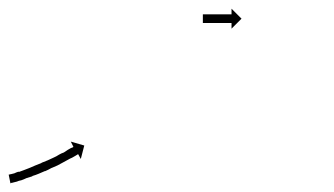

<svg xmlns="http://www.w3.org/2000/svg" viewBox="-23 -442 770 442"><path d="M-2 -40Q-2 -40 -2 -40Q-2 -40 -2 -40Q-2 -40 -2 -40Q-2 -40 -2 -40Q0 -41 2 -41Q2 -41 2 -41Q2 -41 2 -41Q2 -41 2 -41Q2 -41 2 -41Q6 -42 10 -43Q10 -43 10 -43Q10 -43 10 -43Q10 -43 10 -43Q10 -43 10 -43Q14 -45 20 -47Q20 -47 20 -47Q20 -47 20 -47Q20 -47 20 -46.5Q20 -46 20 -46Q25 -48 31 -50Q31 -50 31 -50Q31 -50 31 -50Q31 -50 31 -50Q31 -50 31 -50Q38 -53 44 -55Q44 -55 44 -55Q44 -55 44 -55Q44 -55 44 -55Q44 -55 44 -55Q51 -58 58 -61Q58 -61 58 -61Q58 -61 58 -61Q58 -61 58 -61Q58 -61 58 -61Q65 -64 73 -67Q73 -67 73 -67Q73 -67 73 -67Q73 -67 72.5 -67Q72 -67 72 -67Q80 -70 87 -73Q87 -73 87 -73Q87 -73 87 -73Q87 -73 87 -73Q87 -73 87 -73Q94 -76 100 -79Q100 -79 100 -79Q100 -79 100 -79Q100 -79 100 -79Q100 -79 100 -79Q107 -82 113 -86Q113 -86 113 -86Q113 -86 113 -86Q113 -86 113 -86Q113 -86 113 -86Q118 -89 124 -91Q124 -91 124 -91Q124 -91 124 -91Q124 -91 124 -91Q124 -91 124 -91Q129 -94 133 -97Q133 -97 133 -97Q133 -97 133 -97Q133 -97 133 -97Q133 -97 133 -97Q137 -99 140 -101Q143 -102 145 -103Q146 -104 146 -104L140 -116L171 -107L163 -76L157 -87Q156 -87 155 -86Q153 -85 150 -83Q147 -81 143 -79Q143 -79 143 -79Q143 -79 143 -79Q143 -79 143 -79Q143 -79 143 -79Q138 -77 133 -74Q133 -74 133 -74Q133 -74 133 -74Q133 -74 133 -74Q133 -74 133 -74Q128 -71 122 -68Q122 -68 122 -68Q122 -68 122 -68Q122 -68 122 -68Q122 -68 122 -68Q116 -65 109 -61Q109 -61 109 -61Q109 -61 109 -61Q109 -61 109 -61Q109 -61 109 -61Q102 -58 95 -55Q95 -55 95 -55Q95 -55 95 -55Q95 -55 95 -55Q95 -55 95 -55Q88 -51 81 -48Q81 -48 80.5 -48Q80 -48 80 -48Q80 -48 80 -48Q80 -48 80 -48Q73 -45 66 -42Q66 -42 66 -42Q66 -42 66 -42Q66 -42 66 -42Q66 -42 66 -42Q59 -39 52 -37Q52 -37 51.5 -36.5Q51 -36 51 -36Q51 -36 51 -36Q51 -36 51 -36Q45 -34 38 -32Q38 -32 38 -32Q38 -32 38 -32Q38 -32 38 -32Q38 -32 38 -32Q32 -29 26 -27Q26 -27 26 -27Q26 -27 26 -27Q26 -27 26 -27Q26 -27 26 -27Q20 -26 16 -24Q16 -24 16 -24Q16 -24 16 -24Q16 -24 16 -24Q16 -24 16 -24Q11 -23 8 -22Q8 -22 8 -22Q8 -22 8 -22Q8 -22 8 -22Q8 -22 8 -22Q5 -21 3 -21Q3 -21 3 -21Q3 -21 3 -21Q3 -21 3 -21Q3 -21 3 -21Q2 -20 1 -20L-3 -40Q-3 -40 -2 -40ZM445 -409Q445 -409 445.5 -409Q446 -409 447 -409Q448 -409 448.5 -409Q449 -409 450 -409Q451 -409 452 -409Q453 -409 454 -409Q456 -409 457 -409Q458 -409 459 -409Q461 -409 462 -409Q463 -409 465 -409Q466 -409 467.5 -409Q469 -409 471 -409Q472 -409 473.5 -409Q475 -409 477 -409Q479 -409 480.5 -409Q482 -409 483 -409Q485 -409 486.5 -409Q488 -409 489 -409Q491 -409 492 -409Q493 -409 495 -409Q496 -409 497 -409Q498 -409 500 -409Q501 -409 502 -409Q503 -409 504 -409Q505 -409 505.5 -409Q506 -409 507 -409Q508 -409 508.5 -409Q509 -409 509 -409Q509 -409 509.5 -409Q510 -409 510 -409V-422L533 -399L510 -376V-389Q510 -389 509.5 -389Q509 -389 509 -389Q509 -389 508.5 -389Q508 -389 507 -389Q506 -389 505.5 -389Q505 -389 504 -389Q503 -389 502 -389Q501 -389 500 -389Q498 -389 497 -389Q496 -389 495 -389Q493 -389 492 -389Q491 -389 489 -389Q488 -389 486.5 -389Q485 -389 483 -389Q482 -389 480.5 -389Q479 -389 477 -389Q475 -389 473.5 -389Q472 -389 471 -389Q469 -389 467.5 -389Q466 -389 465 -389Q463 -389 462 -389Q461 -389 459 -389Q458 -389 457 -389Q456 -389 454 -389Q453 -389 452 -389Q451 -389 450 -389Q449 -389 448.5 -389Q448 -389 447 -389Q446 -389 445.5 -389Q445 -389 445 -389Q445 -389 444.5 -389Q444 -389 444 -389V-409Q444 -409 444.5 -409Q445 -409 445 -409Z"/></svg>

Font: FRB American Cursive Just Arrows Black
Style: Bold Italic
Weight: 900
Italic angle: -25°
Version: Version 2.0;Modular Font Editor K font №1